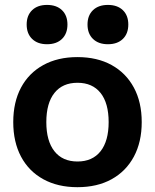

<svg xmlns="http://www.w3.org/2000/svg" viewBox="-20 -767 643 797"><path d="M301.4 10Q219.9 10 159.8 -23Q99.7 -56 67.3 -116.8Q35 -177.7 35 -260Q35 -343 67.3 -403.5Q99.7 -464 159.8 -497Q219.8 -530 301.3 -530Q383.5 -530 443.3 -497Q503 -464 535.6 -403.5Q568.3 -343 568.3 -260Q568.3 -177.7 535.7 -116.8Q503 -56 443.3 -23Q383.7 10 301.4 10ZM301.7 -96.6Q363.7 -96.6 397.4 -139.1Q431 -181.7 431 -260.1Q431 -339 397.4 -381.2Q363.7 -423.4 301.7 -423.4Q239.6 -423.4 206 -381.2Q172.3 -339 172.3 -260.1Q172.3 -181.7 206 -139.1Q239.6 -96.6 301.7 -96.6ZM175.3 -583.4Q136 -583.4 113.4 -605.4Q90.7 -627.3 90.7 -665.2Q90.7 -703 113.4 -724.8Q136 -746.6 175.3 -746.6Q214.7 -746.6 237.3 -724.8Q260 -703 260 -665.2Q260 -627.3 237.3 -605.4Q214.7 -583.4 175.3 -583.4ZM428 -583.4Q388.7 -583.4 366 -605.4Q343.3 -627.3 343.3 -665.2Q343.3 -703 366 -724.8Q388.7 -746.6 428 -746.6Q467.3 -746.6 490 -724.8Q512.6 -703 512.6 -665.2Q512.6 -627.3 490 -605.4Q467.3 -583.4 428 -583.4Z"/></svg>

Font: M PLUS 2 Thin
Style: Regular
Weight: 100
Designer: Coji Morishita
Foundry: UNDERFOREST DESIGN
Version: Version 1.001